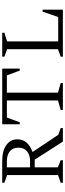

<svg xmlns="http://www.w3.org/2000/svg" viewBox="566 -1166 600 1773"><g transform="rotate(-90 866.5 -280.0)"><path d="M65 0V-20L136 -45V-515L65 -540V-560H267Q360 -560 413 -522Q466 -484 466 -420Q466 -369 434.5 -334Q403 -299 349 -280L508 -42L570 -20V0H445L278 -260H207V-46L273 -20V0ZM262 -517H207V-303H267Q323 -303 356 -332Q389 -361 389 -409Q389 -461 356 -489Q323 -517 262 -517Z M737 0V-20L825 -45V-517H667L623 -398H605V-560H1119V-398H1101L1056 -517H897V-45L986 -20V0Z M1229 0V-20L1298 -45V-515L1229 -540V-560H1450V-540L1370 -515V-43H1595L1645 -187H1663V0Z"/></g></svg>

Font: Spectral SC Light
Style: Regular
Weight: 300
Designer: Jean-Baptiste Levee
Foundry: Production Type
Version: Version 2.001